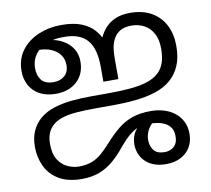

<svg xmlns="http://www.w3.org/2000/svg" viewBox="-92 -671 1207 1097"><g transform="rotate(-10 511.0 -122.5)"><path d="M331 -566Q404 -566 449.5 -547Q495 -528 520.5 -499Q546 -470 559 -439L541 -430Q556 -473 581.5 -503.5Q607 -534 644 -550Q681 -566 729 -566Q804 -566 855 -536.5Q906 -507 932.5 -455Q959 -403 959 -335Q959 -268 939 -221Q919 -174 883 -143Q845 -110 791.5 -93Q738 -76 674.5 -69.5Q611 -63 542 -63H448Q382 -63 331.5 -59Q281 -55 245.5 -43Q210 -31 187 -8Q168 11 159.5 36Q151 61 151 93Q151 151 173 185Q195 219 227.5 233.5Q260 248 292 248Q336 248 368 235.5Q400 223 426 200Q452 177 478 148Q520 101 558 70Q596 39 641.5 23Q687 7 751 7Q787 7 821.5 16.5Q856 26 884 46.5Q912 67 929 98.5Q946 130 946 174Q946 218 925.5 251.5Q905 285 869 303Q833 321 787 321Q744 321 713.5 309Q683 297 663.5 276.5Q644 256 634.5 231Q625 206 625 181Q625 134 648 102Q671 70 705 41L772 55Q738 80 722.5 108Q707 136 707 168Q707 202 725.5 227Q744 252 789 252Q807 252 824.5 244.5Q842 237 853.5 220Q865 203 865 173Q865 143 853 124.5Q841 106 821 95.5Q801 85 778 81Q755 77 733 77Q718 77 703.5 78.5Q689 80 675 83Q652 90 630.5 104.5Q609 119 589 139.5Q569 160 549 184Q516 225 479.5 256Q443 287 399 304Q355 321 297 321Q215 321 163 289.5Q111 258 87 206Q63 154 63 95Q63 40 81.5 0.5Q100 -39 131 -65Q166 -94 213 -109Q260 -124 316 -129.5Q372 -135 432 -135H521Q597 -135 655 -140Q713 -145 755 -158.5Q797 -172 823 -196Q848 -219 859.5 -253Q871 -287 871 -334Q871 -387 852 -422Q833 -457 800 -475Q767 -493 726 -493Q697 -493 674.5 -484.5Q652 -476 635 -457Q616 -434 608 -403.5Q600 -373 600 -319V-205H513V-293Q513 -341 503.5 -379Q494 -417 473.5 -443Q453 -469 419 -482.5Q385 -496 337 -496Q306 -496 289 -493.5Q272 -491 252 -484L217 -470Q190 -456 173.5 -436.5Q157 -417 149.5 -394.5Q142 -372 142 -348Q142 -305 163.5 -278.5Q185 -252 234 -252Q273 -252 297.5 -274Q322 -296 322 -335Q322 -370 303.5 -395.5Q285 -421 252.5 -434.5Q220 -448 178 -448L242 -494Q288 -490 324.5 -470.5Q361 -451 382.5 -418.5Q404 -386 404 -342Q404 -270 357.5 -227Q311 -184 235 -184Q179 -184 140.5 -205.5Q102 -227 82.5 -263.5Q63 -300 63 -345Q63 -415 100 -464.5Q137 -514 198.5 -540Q260 -566 331 -566Z"/></g></svg>

Font: ltamil05
Style: Book
Weight: 400
Designer: Jelle Bosma - Monotype Design Team
Foundry: Monotype Imaging Inc.
Version: Version 2.003